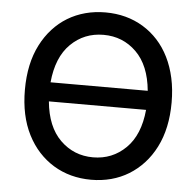

<svg xmlns="http://www.w3.org/2000/svg" viewBox="-53 -791 874 854"><g transform="rotate(5 384.0 -363.5)"><path d="M56.5 -363.6Q56.5 -480.5 99.1 -563.9Q120.4 -605.8 149.9 -638.1Q179.3 -670.5 215.7 -692.5Q252.1 -714.5 294.6 -725.9Q337 -737.2 384.2 -737.2Q478.7 -737.2 552.6 -692.5Q589.5 -670.1 619 -637.8Q648.4 -605.5 669 -563.9Q689.6 -522.4 700.6 -472.1Q711.6 -421.9 711.6 -363.6Q711.6 -247.5 669 -163.7Q647.7 -121.8 618.1 -89.5Q588.4 -57.2 552.2 -35Q516 -12.8 473.5 -1.4Q431.1 9.9 384.2 9.9Q337.4 9.9 294.9 -1.4Q252.5 -12.8 216.1 -35Q179.7 -57.2 150 -89.5Q120.4 -121.8 99.1 -163.7Q56.5 -247.5 56.5 -363.6ZM601.2 -406.2Q590.6 -519.2 530.5 -578.1Q470.5 -637.1 384.2 -637.1Q297.9 -637.1 237.9 -578.1Q177.9 -519.2 167.3 -406.2ZM237.9 -149.5Q298.3 -90.2 384.2 -90.2Q470.2 -90.2 530.5 -149.5Q590.6 -208.5 601.2 -321H167.3Q177.9 -208.5 237.9 -149.5Z"/></g></svg>

Font: Inter P Medium
Style: Regular
Weight: 500
Designer: Rasmus Andersson
Foundry: rsms
Version: Version 3.018;git-588b23468